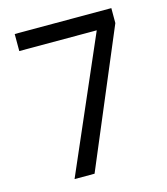

<svg xmlns="http://www.w3.org/2000/svg" viewBox="-108 -798 766 881"><g transform="rotate(-15 275.5 -357.0)"><path d="M412 -633H44V-714H503V-643L232 0H137Z"/></g></svg>

Font: lsinhala05
Style: Book
Weight: 400
Designer: Jelle Bosma - Monotype Design Team
Foundry: Monotype Imaging Inc.
Version: Version 2.003